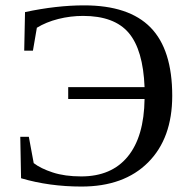

<svg xmlns="http://www.w3.org/2000/svg" viewBox="-20 -682 700 712"><path d="M282.2 9.8Q162.6 9.8 58.1 -21L55.2 -174.8H86.9L105 -77.1Q130.9 -57.1 175.5 -42.5Q220.2 -27.8 281.2 -27.8Q393.6 -27.8 453.9 -101.6Q514.2 -175.3 516.1 -314.9H232.9V-358.9H516.1Q510.7 -497.1 457.3 -560.1Q403.8 -623 288.1 -623Q241.2 -623 196 -611.6Q150.9 -600.1 116.7 -579.1L102.1 -494.1H69.8L72.8 -637.2Q189.9 -662.1 292 -662.1Q458 -662.1 538.3 -580.1Q618.7 -498 618.7 -326.7Q618.7 -169.4 529.3 -79.8Q439.9 9.8 282.2 9.8Z"/></svg>

Font: Times New Roman
Style: Regular
Weight: 400
Designer: Steve Matteson
Foundry: Ascender Corporation
Version: Version 2.00.3